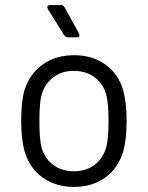

<svg xmlns="http://www.w3.org/2000/svg" viewBox="-20 -733 586 761"><path d="M273.9 7.8Q201.2 7.8 149.7 -28.8Q98.1 -65.4 78.1 -130.9Q64 -180.2 64 -253.9Q64 -330.1 77.1 -376Q97.7 -440.4 149.2 -477.3Q200.7 -514.2 273.9 -514.2Q345.7 -514.2 397.5 -477.3Q449.2 -440.4 467.8 -377Q481.9 -325.2 481.9 -253.9Q481.9 -180.7 467.8 -130.9Q447.8 -65.4 396.5 -28.8Q345.2 7.8 273.9 7.8ZM273.9 -54.2Q321.8 -54.2 355.7 -80.3Q389.6 -106.4 401.9 -151.9Q410.2 -187.5 410.2 -252.9Q410.2 -321.8 401.9 -354Q390.6 -399.4 356.2 -425.8Q321.8 -452.1 272 -452.1Q224.1 -452.1 190.2 -425.8Q156.2 -399.4 144 -354Q136.2 -323.7 136.2 -252.9Q136.2 -182.1 144 -151.9Q155.3 -106.4 189.7 -80.3Q224.1 -54.2 273.9 -54.2ZM235.8 -704.1 293 -601.1Q293.5 -599.6 293.9 -597.9Q294.4 -596.2 294.7 -595.5Q294.9 -594.7 294.9 -594.2Q294.9 -585 284.2 -585H249Q240.2 -585 233.9 -594.2L169.9 -696.8Q168 -700.7 168 -705.1Q168 -712.9 178.2 -712.9H221.2Q231.4 -712.9 235.8 -704.1Z"/></svg>

Font: Barlow
Style: Regular
Weight: 400
Designer: Jeremy Tribby
Foundry: Jeremy Tribby
Version: Version 1.101